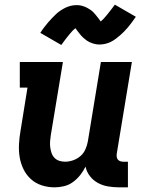

<svg xmlns="http://www.w3.org/2000/svg" viewBox="-20 -796 640 824"><path d="M214 8Q186 8 159.5 -0.5Q133 -9 113 -27Q93 -45 81 -69.5Q69 -94 64.5 -121Q60 -148 61.5 -177Q63 -206 68 -234L98 -420H65V-530H250L198 -216Q196 -203 195 -190Q194 -177 195.5 -164.5Q197 -152 201 -140Q205 -128 213.5 -119Q222 -110 234 -106Q246 -102 259 -102Q276 -102 293.5 -108Q311 -114 325 -126Q339 -138 346.5 -155Q354 -172 357 -189L413 -530H546L481 -136Q480 -129 481 -122.5Q482 -116 486 -111Q490 -106 496.5 -104Q503 -102 509 -102H529V8H491Q467 8 443.5 4Q420 0 400 -11Q380 -22 366 -40Q352 -58 347 -81Q338 -62 324.5 -45Q311 -28 293.5 -15Q276 -2 255 3Q234 8 214 8ZM243 -603 153 -655Q162 -669 170.5 -680Q179 -691 187.5 -701Q196 -711 204 -719Q212 -727 219.5 -734.5Q227 -742 238 -749.5Q249 -757 260 -762.5Q271 -768 283.5 -771Q296 -774 308 -774Q313 -774 319 -773.5Q325 -773 330.5 -771.5Q336 -770 341.5 -768Q347 -766 352 -763.5Q357 -761 361.5 -758Q366 -755 370 -752.5Q374 -750 379 -745Q384 -740 387.5 -736Q391 -732 394 -728Q397 -724 400 -720.5Q403 -717 406 -712.5Q409 -708 412 -704Q420 -710 425.5 -716.5Q431 -723 438.5 -731.5Q446 -740 454.5 -751.5Q463 -763 473 -776L563 -724Q554 -711 545.5 -699.5Q537 -688 528.5 -678Q520 -668 512 -660Q504 -652 496 -645Q488 -638 477.5 -630Q467 -622 456 -616.5Q445 -611 432.5 -608Q420 -605 408 -605Q402 -605 396.5 -605.5Q391 -606 385.5 -607.5Q380 -609 374.5 -611Q369 -613 363.5 -615.5Q358 -618 354 -621Q350 -624 346 -627Q342 -630 337 -634.5Q332 -639 328.5 -643Q325 -647 322 -651Q319 -655 316 -658.5Q313 -662 309.5 -667Q306 -672 304 -675Q296 -669 290 -662.5Q284 -656 277 -647.5Q270 -639 261.5 -628Q253 -617 243 -603Z"/></svg>

Font: Iosevka Slab XBdEx
Style: Italic
Weight: 800
Width: 7
Italic angle: -9°
Monospace: yes
Designer: Belleve Invis
Foundry: Belleve Invis
Version: Version 11.1.1; ttfautohint (v1.8.3)